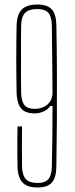

<svg xmlns="http://www.w3.org/2000/svg" viewBox="-20 -824 332 850"><path d="M146.5 6Q101 6 80 -15.8Q59 -37.5 57.5 -87Q57 -107.5 56.8 -141.5Q56.5 -175.5 56.8 -209.5Q57 -243.5 57.5 -264H77.5Q77 -220 77 -175.8Q77 -131.5 77.5 -87Q78.5 -48 94.5 -31Q110.5 -14 146.5 -14Q179.5 -14 194.2 -31Q209 -48 209.5 -87Q211 -151.5 211.8 -219.2Q212.5 -287 212.5 -355H202.5Q194.5 -341 175 -331.5Q155.5 -322 133.5 -322Q106 -322 88.8 -331.5Q71.5 -341 63 -361.5Q54.5 -382 53.5 -415Q53 -441.5 52.5 -480.5Q52 -519.5 52 -563Q52 -606.5 52.5 -645.8Q53 -685 53.5 -711Q55 -760.5 76.8 -782.2Q98.5 -804 145.5 -804Q190 -804 209.5 -782.2Q229 -760.5 229.5 -711Q231.5 -610.5 232 -504.5Q232.5 -398.5 231.8 -292.8Q231 -187 229.5 -87Q229 -37.5 209.5 -15.8Q190 6 146.5 6ZM133.5 -342Q165 -342 187.2 -359Q209.5 -376 212.5 -408Q212 -484 211.2 -559.8Q210.5 -635.5 209.5 -711Q209 -750 194.2 -767Q179.5 -784 145.5 -784Q108 -784 91.2 -767Q74.5 -750 73.5 -711Q73 -686.5 73 -647Q73 -607.5 73 -563Q73 -518.5 73 -479Q73 -439.5 73.5 -415Q74.5 -376 88.2 -359Q102 -342 133.5 -342Z"/></svg>

Font: Big Shoulders Display Thin Thin
Style: Regular
Weight: 250
Version: Version 2.002